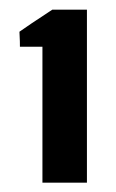

<svg xmlns="http://www.w3.org/2000/svg" viewBox="-20 -822 242 400"><path d="M68.4 -441.4H161.1V-801.8H88.9C54.7 -779.3 31.2 -763.7 20.5 -755.9C21.5 -740.2 21.5 -729.5 21.5 -724.6H68.4V-441.4Z"/></svg>

Font: Yellow Ladder Regular
Style: Regular
Weight: 400
Designer: Zima Creative
Version: Version 2.002